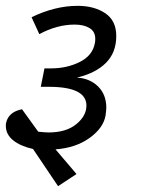

<svg xmlns="http://www.w3.org/2000/svg" viewBox="-71 -591 524 652"><path d="M190 -327.5Q233.8 -325 261.9 -297.5Q290 -270 290 -225Q290 -218.8 287.5 -198.8Q280 -156.2 233.1 -122.5Q186.2 -88.8 117.5 -83.8L188.8 0L126.2 41.2L41.2 -85Q-2.5 -95 -26.9 -115Q-51.2 -135 -51.2 -163.8Q-51.2 -171.2 -50 -175Q-41.2 -211.2 3.8 -220L58.8 -143.8Q83.8 -141.2 93.8 -141.2Q153.8 -141.2 188.1 -169.4Q222.5 -197.5 222.5 -232.5Q222.5 -296.2 95 -296.2H67.5L80 -358.8H102.5Q156.2 -358.8 200 -380.6Q243.8 -402.5 251.2 -445Q252.5 -450 252.5 -458.8Q252.5 -483.8 233.1 -495.6Q213.8 -507.5 182.5 -507.5Q122.5 -507.5 62.5 -475L36.2 -532.5Q116.2 -571.2 192.5 -571.2Q248.8 -571.2 286.2 -546.2Q323.8 -521.2 323.8 -468.8Q323.8 -412.5 288.8 -377.5Q253.8 -342.5 190 -327.5Z"/></svg>

Font: Cambay
Style: Italic
Weight: 400
Italic angle: -11°
Designer: Pooja Saxena
Foundry: Pooja Saxena
Version: Version 1.019;PS 001.019;hotconv 1.0.70;makeotf.lib2.5.58329